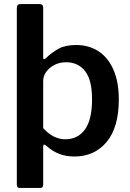

<svg xmlns="http://www.w3.org/2000/svg" viewBox="-20 -762 643 947"><path d="M193 -724C193 -736 186.7 -742 174 -742H83C75.7 -742 70.5 -740.5 67.5 -737.5C64.5 -734.5 63 -729.3 63 -722V149C63 159.7 67.7 165 77 165H179C188.3 165 193 159.7 193 149V-35C193 -44.3 194.7 -49 198 -49C200 -49 204.3 -46.3 211 -41C248.3 -7 293.7 10 347 10C413 10 466 -14 506 -62C546 -110 566 -179.7 566 -271C566 -329.7 557 -379.2 539 -419.5C521 -459.8 496.2 -490 464.5 -510C432.8 -530 396.7 -540 356 -540C320.7 -540 292.2 -534.2 270.5 -522.5C248.8 -510.8 227.3 -495 206 -475C202.7 -471.7 200 -470 198 -470C194.7 -470 193 -472.7 193 -478ZM302 -75C262.7 -75 226.3 -93.3 193 -130V-363C193 -378.3 197.8 -393 207.5 -407C217.2 -421 230.7 -432.5 248 -441.5C265.3 -450.5 284.7 -455 306 -455C345.3 -455 376.5 -440.5 399.5 -411.5C422.5 -382.5 434 -336 434 -272C434 -205.3 422.3 -155.8 399 -123.5C375.7 -91.2 343.3 -75 302 -75Z"/></svg>

Font: Libre Franklin SemiBold
Style: Regular
Weight: 600
Designer: Pablo Impallari, Rodrigo Fuenzalida
Foundry: Impallari Type
Version: Version 1.002; ttfautohint (v1.5)